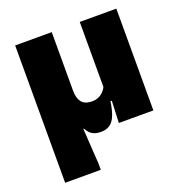

<svg xmlns="http://www.w3.org/2000/svg" viewBox="-122 -596 822 873"><g transform="rotate(-20 289.0 -160.0)"><path d="M535.5 -492.5V0H368.5L374 -131L358.5 -144.5V-492.5ZM223 -210.5Q223 -192.5 226.5 -178.5Q230 -164.5 237.5 -154.5Q245 -144.5 257.8 -139.2Q270.5 -134 289 -134Q307 -134 321 -140.5Q335 -147 345 -158Q355 -169 360.5 -182L393.5 -106H366.5Q361 -67.5 351 -41.5Q341 -15.5 323.8 -2.5Q306.5 10.5 279 10.5Q261 10.5 247.8 5.5Q234.5 0.5 225.8 -8.5Q217 -17.5 210.5 -30H207.5L218.5 142V172H46V-492.5H223Z"/></g></svg>

Font: Anek Latin ExtraBold
Style: Regular
Weight: 800
Designer: Yesha Goshar
Foundry: Ek Type
Version: Version 1.003